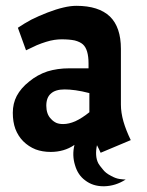

<svg xmlns="http://www.w3.org/2000/svg" viewBox="-20 -527 511 666"><path d="M157.2 -114.3Q165 -105.5 175.8 -100.6Q185.5 -96.7 199.2 -96.7Q218.8 -96.7 241.2 -106.4Q264.6 -117.2 290 -137.7Q290 -160.2 290 -204.1Q263.7 -210.9 242.2 -213.9Q220.7 -216.8 204.1 -216.8Q171.9 -216.8 156.2 -202.1Q140.6 -188.5 140.6 -160.2Q140.6 -146.5 144.5 -134.8Q148.4 -123 157.2 -114.3ZM321.3 40Q325.2 46.9 335.9 59.6Q345.7 73.2 365.2 83Q380.9 91.8 394.5 93.8Q408.2 95.7 416 95.7Q380.9 118.2 341.8 119.1Q340.8 119.1 338.9 119.1Q301.8 119.1 275.4 98.6Q250 80.1 240.2 45.9Q229.5 11.7 238.3 -24.4Q219.7 -11.7 199.2 -5.9Q178.7 0 156.2 0Q127 0 103.5 -8.8Q79.1 -18.6 60.5 -37.1Q43 -54.7 33.2 -80.1Q24.4 -104.5 24.4 -135.7Q24.4 -168 38.1 -194.3Q52.7 -221.7 81.1 -244.1Q109.4 -267.6 144.5 -279.3Q179.7 -290 219.7 -290Q242.2 -290 287.1 -290Q287.1 -295.9 287.1 -307.6Q287.1 -331.1 282.2 -347.7Q277.3 -364.3 267.6 -373Q257.8 -381.8 239.3 -386.7Q220.7 -390.6 193.4 -390.6Q182.6 -390.6 168.9 -388.7Q155.3 -386.7 139.6 -381.8Q124 -377 107.4 -370.1Q89.8 -362.3 70.3 -352.5Q60.5 -378.9 42 -430.7Q63.5 -445.3 88.9 -459Q114.3 -471.7 144.5 -483.4Q174.8 -495.1 200.2 -501Q224.6 -506.8 245.1 -506.8Q322.3 -506.8 361.3 -469.7Q399.4 -432.6 399.4 -357.4Q399.4 -293 399.4 -164.1Q399.4 -136.7 408.2 -105.5Q417 -75.2 433.6 -41Q399.4 -26.4 329.1 2.9Q326.2 -3.9 323.2 -9.8Q319.3 -16.6 316.4 -23.4Q312.5 -5.9 313.5 10.7Q314.5 27.3 321.3 40Z"/></svg>

Font: Acme Polish
Style: Regular
Weight: 400
Designer: Juan Pablo del Peral
Version: Version 1.002